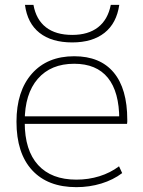

<svg xmlns="http://www.w3.org/2000/svg" viewBox="-20 -762 591 792"><path d="M295 10Q177 10 112.5 -60Q48 -130 48 -260Q48 -386 111.5 -458Q175 -530 286 -530Q393 -530 449 -463Q505 -396 505 -268Q505 -263 505 -259.5Q505 -256 504 -251H66V-282H483L472 -269Q472 -383 425 -441Q378 -499 286 -499Q190 -499 136 -437Q82 -375 82 -262V-257Q82 -142 137 -81.5Q192 -21 295 -21Q345 -21 390 -35Q435 -49 471 -76L484 -48Q447 -20 398 -5Q349 10 295 10ZM278 -587Q193 -587 143 -626.5Q93 -666 83 -742H118Q129 -681 169.5 -649.5Q210 -618 278 -618Q344 -618 384.5 -649.5Q425 -681 437 -742H472Q461 -666 411 -626.5Q361 -587 278 -587Z"/></svg>

Font: M PLUS 2 ExtraLight
Style: Regular
Weight: 250
Designer: Coji Morishita
Foundry: UNDERFOREST DESIGN
Version: Version 1.001